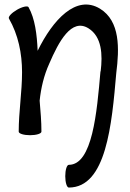

<svg xmlns="http://www.w3.org/2000/svg" viewBox="-20 -591 582 862"><path d="M20 -508C62 -435 79 -351 79 -267C79 -178 64 -89 64 0C64 9 87 16 115 16C143 16 166 9 166 0C166 -46 162 -92 158 -139C164 -196 177 -252 201 -305C244 -405 301 -511 377 -464C438 -426 441 -345 432 -271L431 -270C415 -86 395 149 289 149C280 149 273 172 273 200C273 228 280 251 289 251C457 251 482 -31 502 -263C516 -373 520 -496 429 -552C322 -617 217 -502 149 -363C146 -436 137 -508 108 -559C104 -566 80 -561 56 -547C32 -533 16 -516 20 -508Z"/></svg>

Font: Nupuram Condensed Medium
Style: Regular
Weight: 500
Width: 3
Designer: Santhosh Thottingal (santhosh.thottingal@gmail.com)
Foundry: SMC
Version: Version 1.000